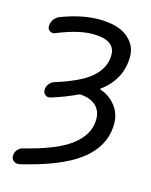

<svg xmlns="http://www.w3.org/2000/svg" viewBox="-115 -632 719 915"><g transform="rotate(15 244.0 -174.0)"><path d="M258.8 -556.6Q351.6 -556.6 399.4 -518.6Q447.3 -480.5 447.3 -423.8Q447.3 -310.5 351.6 -240.2Q349.6 -239.3 350.1 -237.3Q350.6 -235.4 352.5 -234.4Q392.6 -222.7 423.8 -186.5Q457 -147.5 457 -94.7Q457 17.6 355.5 93.8Q263.7 163.1 68.4 209Q64.5 209 60.5 209Q50.8 209 42 202.1Q30.3 193.4 30.3 177.7Q30.3 161.1 41 147.9Q51.8 134.8 68.4 130.9Q219.7 93.8 290 43Q369.1 -14.6 369.1 -92.8Q369.1 -134.8 341.8 -160.2Q317.4 -182.6 271.5 -187.5Q263.7 -188.5 256.8 -185.5Q203.1 -159.2 130.9 -136.7Q117.2 -132.8 106 -141.1Q94.7 -149.4 94.7 -164.1Q94.7 -180.7 105 -194.3Q115.2 -208 131.8 -212.9Q247.1 -249 298.8 -291Q359.4 -340.8 359.4 -407.2Q359.4 -481.4 248 -481.4Q177.7 -481.4 72.3 -438.5Q59.6 -433.6 47.9 -440.9Q36.1 -448.2 36.1 -462.9Q36.1 -480.5 45.9 -495.6Q55.7 -510.7 72.3 -517.6Q173.8 -556.6 258.8 -556.6Z"/></g></svg>

Font: Gen Jyuu Gothic P Regular
Style: Regular
Weight: 400
Designer: [Source Han Sans]
Ryoko NISHIZUKA  (kana & ideographs); Paul D. Hunt (Latin, Greek & Cyrillic); Wenlong ZHANG  (bopomofo
Version: Version 1.002.20150607